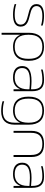

<svg xmlns="http://www.w3.org/2000/svg" viewBox="1206 -1754 756 3207"><g transform="rotate(90 1583.5 -151.0)"><path d="M226 -244C315 -222 392 -200 392 -118C392 -51 336 -19 224 -19C168 -19 105 -27 49 -45V-18C100 0 164 9 224 9C357 9 425 -32 425 -118C425 -228 326 -250 232 -273C156 -292 82 -311 82 -383C82 -449 137 -481 249 -481C296 -481 352 -475 407 -459V-486C361 -501 301 -509 248 -509C116 -509 49 -468 49 -382C49 -287 140 -265 226 -244Z M996 -244V-256C996 -416 918 -509 762 -509C605 -509 528 -415 528 -256V200H561V-106H564C599 -29 665 9 763 9C919 9 996 -84 996 -244ZM561 -246V-254C561 -403 622 -481 762 -481C902 -481 963 -403 963 -254V-246C963 -97 902 -19 762 -19C622 -19 561 -97 561 -246Z M1317 -509C1257 -509 1193 -501 1142 -486V-459C1197 -474 1256 -481 1310 -481C1419 -481 1472 -443 1472 -313V-292C1407 -298 1359 -300 1336 -300C1156 -300 1084 -248 1084 -145C1084 -48 1146 9 1274 9C1373 9 1432 -25 1469 -108H1472V0H1504V-308C1504 -453 1443 -509 1317 -509ZM1117 -143C1117 -235 1185 -273 1336 -273C1372 -273 1422 -270 1472 -265V-241C1472 -93 1399 -19 1278 -19C1163 -19 1117 -71 1117 -143Z M1595 -256V-244C1595 -84 1672 9 1827 9C1925 9 1992 -29 2027 -106H2030V-17C2030 117 1968 179 1836 179C1782 179 1725 172 1672 157V184C1720 199 1780 207 1837 207C1988 207 2063 129 2063 -18V-256C2063 -416 1986 -509 1828 -509C1672 -509 1595 -416 1595 -256ZM1628 -246V-254C1628 -403 1689 -481 1828 -481C1968 -481 2030 -403 2030 -254V-246C2030 -97 1968 -19 1828 -19C1689 -19 1628 -97 1628 -246Z M2166 -295V0H2199V-291C2199 -424 2258 -481 2385 -481C2511 -481 2569 -424 2569 -291V0H2603V-295C2603 -444 2533 -509 2385 -509C2235 -509 2166 -444 2166 -295Z M2931 -509C2871 -509 2807 -501 2756 -486V-459C2811 -474 2870 -481 2924 -481C3033 -481 3086 -443 3086 -313V-292C3021 -298 2973 -300 2950 -300C2770 -300 2698 -248 2698 -145C2698 -48 2760 9 2888 9C2987 9 3046 -25 3083 -108H3086V0H3118V-308C3118 -453 3057 -509 2931 -509ZM2731 -143C2731 -235 2799 -273 2950 -273C2986 -273 3036 -270 3086 -265V-241C3086 -93 3013 -19 2892 -19C2777 -19 2731 -71 2731 -143Z"/></g></svg>

Font: LT Wave Text Thin
Style: Regular
Weight: 100
Designer: Daniel Lyons
Version: Version 2.5 (Glyphs App)